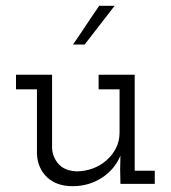

<svg xmlns="http://www.w3.org/2000/svg" viewBox="-20 -632 587 660"><path d="M394 -97 393 -52 394 0H512V-45H443V-375H319V-325H391V-176Q391 -147 378.5 -122.5Q366 -98 346 -81Q326 -63 299 -53Q272 -43 243 -43Q202 -45 181.5 -68Q161 -91 159 -122V-375H35V-325H107V-104Q109 -54 141.5 -23Q174 8 230 8Q285 8 329.5 -20.5Q374 -49 394 -97ZM271 -479Q297 -512 322.5 -545.5Q348 -579 374 -612H321Q298 -579 276 -545.5Q254 -512 231 -479Z"/></svg>

Font: Josefin Slab Medium
Style: Regular
Weight: 500
Designer: Santiago Orozco
Foundry: Typemade
Version: Version 2.000